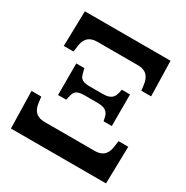

<svg xmlns="http://www.w3.org/2000/svg" viewBox="-163 -852 961 990"><g transform="rotate(30 317.0 -357.0)"><path d="M57 -505H115L119 -535C123 -577 141 -610 197 -610H437C493 -610 510 -577 515 -535L519 -505H577L572 -714H62ZM158 -271H206L211 -290C218 -319 222 -338 278 -338H356C405 -338 419 -318 425 -290L429 -271H478V-459H429L425 -440C419 -412 405 -391 356 -391H278C222 -391 218 -411 211 -440L206 -459H158ZM34 0H600L605 -221H547L543 -191C538 -148 521 -116 465 -116H169C113 -116 95 -148 91 -191L87 -221H29Z"/></g></svg>

Font: Noto Serif SemiCondensed
Style: Bold
Weight: 700
Width: 4
Designer: Monotype Design Team
Foundry: Monotype Imaging Inc.
Version: Version 2.015